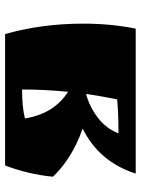

<svg xmlns="http://www.w3.org/2000/svg" viewBox="78 -618 540 735"><g transform="rotate(90 347.5 -250.0)"><path d="M322 -65Q390 -65 433 -76Q415 -187 331 -241Q322 -152 322 -65ZM70 -300Q70 -405 89 -500H644Q599 -360 472 -297Q587 -256 656 -183Q647 -90 613 0H110Q70 -139 70 -300ZM339 -310Q388 -323 430 -355Q472 -387 490 -434Q410 -434 360 -429Q348 -371 339 -310Z"/></g></svg>

Font: Ruslan Display
Style: Regular
Weight: 400
Designer: Denis Masharov, Vladimir Rabdu
Foundry: Denis Masharov, Vladimir Rabdu
Version: Version 1.000; ttfautohint (v1.4.1)